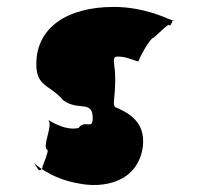

<svg xmlns="http://www.w3.org/2000/svg" viewBox="-20 -548 578 555"><path d="M309 -528C174 -528 85 -468 85 -363C85 -296 124 -304 163 -258C207 -226 248 -260 248 -206C248 -171 226 -204 207 -178C164 -168 115 -206 120 -200C134 -184 99 -122 118 -114C118 -103 107 -78 103 -67C103 -59 98 -56 92 -56L78 -77C78 -77 124 -32 206 -18C276 -3 379 -19 393 -125C401 -199 348 -223 312 -239C305 -249 313 -262 313 -320C313 -364 303 -379 315 -384C345 -388 381 -365 381 -372C381 -378 414 -439 424 -439C435 -448 457 -470 466 -476C475 -473 472 -474 479 -488C482 -495 490 -484 468 -493C458 -497 393 -528 309 -528Z"/></svg>

Font: Hussar Przerywany
Style: Regular
Weight: 400
Foundry: Cannot Into Space Fonts
Version: Version 0.982